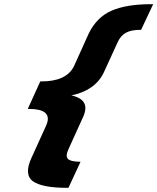

<svg xmlns="http://www.w3.org/2000/svg" viewBox="-20 -734 754 920"><path d="M377 -171C403 -226 388 -262 322 -277C396 -292 449 -328 477 -386L543 -530C563 -575 595 -590 649 -591H656L714 -714H706C626 -714 564 -704 515 -683C466 -662 429 -623 405 -573L335 -418C309 -363 249 -344 180 -344H173L113 -212H120C189 -212 227 -190 201 -132L131 22C107 74 108 112 137 134C166 155 220 166 300 166H308L366 41H359C304 39 287 26 309 -21Z"/></svg>

Font: Passageway
Style: BdSuIt
Weight: 700
Foundry: Ascender Corporation
Version: Version 1.11